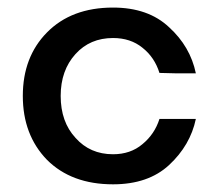

<svg xmlns="http://www.w3.org/2000/svg" viewBox="-20 -475 569 505"><path d="M277.3 9.8C339.2 9.8 388.3 -7.2 424.8 -41C461.9 -75.5 485.4 -115.9 495.1 -162.1H445.3H399.4C390.9 -135.4 376 -113.3 354.5 -95.7C333.7 -78.1 307.9 -69.3 277.3 -69.3C237 -69.3 204.1 -83.7 178.7 -112.3C152.7 -140.3 139.6 -177.1 139.6 -222.7C139.6 -267.6 152.7 -304.4 178.7 -333C204.1 -361 237 -375 277.3 -375C307.9 -375 333.7 -366.5 354.5 -349.6C376 -332.7 390.9 -310.5 399.4 -283.2C404.6 -283.2 418 -282.9 439.5 -282.2H495.1C485.4 -329.1 461.9 -369.5 424.8 -403.3C388.3 -437.8 339.2 -455.1 277.3 -455.1C204.4 -455.1 146.5 -433.3 103.5 -389.6C61.2 -346.7 40 -291 40 -222.7C40 -154.3 61.2 -98.3 103.5 -54.7C146.5 -11.7 204.4 9.8 277.3 9.8Z"/></svg>

Font: Helmet
Style: Regular
Weight: 400
Designer: Carl Enlund
Version: 1.0